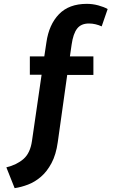

<svg xmlns="http://www.w3.org/2000/svg" viewBox="-20 -770 606 997"><path d="M280 -32Q271 33 247.5 77Q224 121 192.5 148Q161 175 125.5 188.5Q90 202 56 207L13 99Q67 86 102 55.5Q137 25 146 -38L196 -382H135V-477H210L221 -550Q234 -642 286 -696Q338 -750 431 -750Q461 -750 490.5 -742Q520 -734 539 -723L508 -633Q493 -640 476 -644Q459 -648 442 -648Q401 -648 380.5 -621.5Q360 -595 352 -539L343 -477H465V-381H329Z"/></svg>

Font: Mukta Vaani
Style: Bold
Weight: 700
Designer: Noopur Datye, Girish Dalvi, Yashodeep Gholap, Pallavi Karambelkar
Foundry: Ek Type
Version: Version 2.538;PS 1.000;hotconv 16.6.51;makeotf.lib2.5.65220;